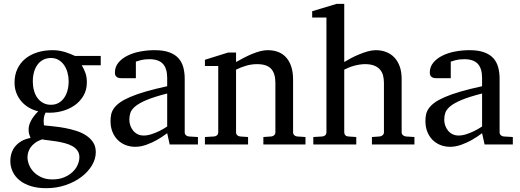

<svg xmlns="http://www.w3.org/2000/svg" viewBox="-20 -757 2724 1006"><path d="M396 66.9Q396 46.4 385.7 32Q375.5 17.6 358.6 8.3Q341.8 -1 320.6 -6.6Q299.3 -12.2 277.6 -15.9Q255.9 -19.5 235.4 -21.7Q214.8 -23.9 200.2 -26.9Q178.2 -19 163.6 -8.1Q148.9 2.9 140.1 15.6Q131.3 28.3 127.7 41.5Q124 54.7 124 66.9Q124 85 131.8 105.5Q139.6 126 155.8 143.1Q171.9 160.2 196.5 171.6Q221.2 183.1 254.9 183.1Q290.5 183.1 317.1 171.6Q343.8 160.2 361.3 143.1Q378.9 126 387.5 105.5Q396 85 396 66.9ZM339.8 -331.1Q339.8 -354.5 333.7 -376.7Q327.6 -398.9 315.9 -415.8Q304.2 -432.6 286.9 -442.9Q269.5 -453.1 247.1 -453.1Q226.1 -453.1 208.5 -444.8Q190.9 -436.5 178.5 -420.7Q166 -404.8 158.9 -381.8Q151.9 -358.9 151.9 -330.1Q151.9 -305.2 158 -283Q164.1 -260.7 176 -244.1Q188 -227.5 205.8 -217.8Q223.6 -208 247.1 -208Q269.5 -208 286.9 -217.8Q304.2 -227.5 315.9 -244.1Q327.6 -260.7 333.7 -283.2Q339.8 -305.7 339.8 -331.1ZM408.2 -415Q419.4 -397 427.2 -375.7Q435.1 -354.5 435.1 -325.2Q435.1 -285.6 417 -254.9Q398.9 -224.1 368.9 -203.6Q338.9 -183.1 300 -173.6Q261.2 -164.1 219.2 -167Q213.4 -157.2 211.2 -146Q209 -134.8 208.7 -125Q208.5 -115.2 209.5 -108.2Q210.4 -101.1 210.9 -100.1Q233.4 -97.7 262.2 -94.7Q291 -91.8 321 -86.2Q351.1 -80.6 380.1 -71.3Q409.2 -62 431.6 -47.1Q454.1 -32.2 468 -11Q481.9 10.3 481.9 40Q481.9 75.7 461.7 109.6Q441.4 143.6 406.2 170.2Q371.1 196.8 323.7 212.9Q276.4 229 222.2 229Q177.2 229 142.3 218.3Q107.4 207.5 83.5 188.5Q59.6 169.4 46.9 143.3Q34.2 117.2 34.2 86.9Q34.2 64.9 40.5 45.2Q46.9 25.4 60.1 9.5Q73.2 -6.3 93 -17.8Q112.8 -29.3 140.1 -34.2Q137.2 -42 135.3 -47.1Q133.3 -52.2 132.1 -56.9Q130.9 -61.5 130.4 -66.7Q129.9 -71.8 129.9 -80.1Q129.9 -99.6 141.8 -123.3Q153.8 -147 180.2 -173.8Q155.3 -179.7 132.8 -192.4Q110.4 -205.1 93.3 -224.4Q76.2 -243.7 66.2 -268.8Q56.2 -293.9 56.2 -324.2Q56.2 -363.8 70.8 -395.3Q85.4 -426.8 111.8 -448.7Q138.2 -470.7 175 -482.4Q211.9 -494.1 256.8 -494.1Q274.4 -494.1 291.3 -491.2Q308.1 -488.3 323 -483.6Q337.9 -479 350.6 -473.6Q363.3 -468.3 373 -463.9H507.8V-415Z M856 -267.1Q788.6 -250 749 -233.4Q709.5 -216.8 689.2 -200Q668.9 -183.1 663.3 -165.8Q657.7 -148.4 657.7 -129.9Q657.7 -114.3 662.8 -99.4Q668 -84.5 677.5 -72.8Q687 -61 700.9 -54Q714.8 -46.9 732.9 -46.9Q752.9 -46.9 774.7 -54.2Q796.4 -61.5 814.5 -70.3Q835.4 -80.6 856 -94.2ZM869.1 0 856 -59.1Q829.6 -39.1 801.8 -23.4Q789.6 -16.6 775.9 -10.3Q762.2 -3.9 747.8 1.2Q733.4 6.3 718.5 9.3Q703.6 12.2 689 12.2Q661.6 12.2 637.9 2.9Q614.3 -6.3 596.7 -23.9Q579.1 -41.5 569.1 -66.4Q559.1 -91.3 559.1 -123Q559.1 -141.6 562.7 -158.2Q566.4 -174.8 577.6 -190.4Q588.9 -206.1 609.1 -220.5Q629.4 -234.9 662.4 -249Q695.3 -263.2 742.9 -277.1Q790.5 -291 856 -305.2V-348.1Q856 -398.4 833.5 -422.6Q811 -446.8 762.7 -446.8Q736.3 -446.8 717.8 -441.9Q699.2 -437 691.9 -434.1V-347.2H619.1Q612.3 -347.2 605.7 -348.1Q599.1 -349.1 593.8 -352.3Q588.4 -355.5 585.2 -361.1Q582 -366.7 582 -376Q582 -406.7 600.6 -429Q619.1 -451.2 648.9 -465.8Q678.7 -480.5 715.8 -487.3Q752.9 -494.1 790 -494.1Q836.4 -494.1 866.9 -482.9Q897.5 -471.7 915.3 -451.7Q933.1 -431.6 940.4 -404.3Q947.8 -377 947.8 -344.2V-64Q947.8 -54.7 953.9 -48.8Q960 -43 968.8 -42L1017.1 -39.1V0Z M1359.9 0V-39.1L1401.9 -42Q1410.6 -43 1416.7 -48.8Q1422.9 -54.7 1422.9 -64V-324.2Q1422.9 -371.6 1400.9 -396.2Q1378.9 -420.9 1326.7 -420.9Q1297.9 -420.9 1270 -412.8Q1242.2 -404.8 1216.8 -392.1V-64Q1216.8 -54.7 1222.7 -48.8Q1228.5 -43 1237.8 -42L1279.8 -39.1V0H1053.7V-39.1L1102.5 -42Q1111.8 -43 1117.7 -48.8Q1123.5 -54.7 1123.5 -64V-411.1H1053.7V-443.8L1175.8 -481.9H1216.8V-432.1Q1237.8 -443.8 1259.5 -455.1Q1281.2 -466.3 1302.7 -475.1Q1324.2 -483.9 1344.2 -489Q1364.3 -494.1 1381.8 -494.1Q1447.3 -494.1 1481.4 -453.6Q1515.6 -413.1 1515.6 -339.8V-64Q1515.6 -54.7 1521.7 -48.8Q1527.8 -43 1536.6 -42L1580.6 -39.1V0Z M1928.7 0V-39.1L1969.7 -42Q1978.5 -43 1985.1 -48.8Q1991.7 -54.7 1991.7 -64V-321.8Q1991.7 -343.3 1987.1 -361.3Q1982.4 -379.4 1970.9 -392.6Q1959.5 -405.8 1940.4 -413.3Q1921.4 -420.9 1892.6 -420.9Q1879.4 -420.9 1864.7 -418.7Q1850.1 -416.5 1835.7 -412.6Q1821.3 -408.7 1807.9 -403.3Q1794.4 -397.9 1783.7 -392.1V-64Q1783.7 -54.7 1789.1 -48.8Q1794.4 -43 1803.7 -42L1846.7 -39.1V0H1621.6V-39.1L1669.4 -42Q1678.7 -43 1684.6 -48.8Q1690.4 -54.7 1690.4 -64V-665H1615.7V-698.2L1743.7 -736.8H1783.7V-432.1Q1797.4 -440.4 1817.4 -451.2Q1837.4 -461.9 1860.1 -471.4Q1882.8 -481 1906 -487.5Q1929.2 -494.1 1948.7 -494.1Q1977.5 -494.1 2002.2 -484.9Q2026.9 -475.6 2045.2 -457Q2063.5 -438.5 2074 -409.9Q2084.5 -381.3 2084.5 -342.8V-64Q2084.5 -54.7 2091.1 -48.8Q2097.7 -43 2106.4 -42L2151.4 -39.1V0Z M2505.9 -267.1Q2438.5 -250 2398.9 -233.4Q2359.4 -216.8 2339.1 -200Q2318.8 -183.1 2313.2 -165.8Q2307.6 -148.4 2307.6 -129.9Q2307.6 -114.3 2312.7 -99.4Q2317.9 -84.5 2327.4 -72.8Q2336.9 -61 2350.8 -54Q2364.7 -46.9 2382.8 -46.9Q2402.8 -46.9 2424.6 -54.2Q2446.3 -61.5 2464.4 -70.3Q2485.4 -80.6 2505.9 -94.2ZM2519 0 2505.9 -59.1Q2479.5 -39.1 2451.7 -23.4Q2439.5 -16.6 2425.8 -10.3Q2412.1 -3.9 2397.7 1.2Q2383.3 6.3 2368.4 9.3Q2353.5 12.2 2338.9 12.2Q2311.5 12.2 2287.8 2.9Q2264.2 -6.3 2246.6 -23.9Q2229 -41.5 2219 -66.4Q2209 -91.3 2209 -123Q2209 -141.6 2212.6 -158.2Q2216.3 -174.8 2227.5 -190.4Q2238.8 -206.1 2259 -220.5Q2279.3 -234.9 2312.3 -249Q2345.2 -263.2 2392.8 -277.1Q2440.4 -291 2505.9 -305.2V-348.1Q2505.9 -398.4 2483.4 -422.6Q2460.9 -446.8 2412.6 -446.8Q2386.2 -446.8 2367.7 -441.9Q2349.1 -437 2341.8 -434.1V-347.2H2269Q2262.2 -347.2 2255.6 -348.1Q2249 -349.1 2243.7 -352.3Q2238.3 -355.5 2235.1 -361.1Q2231.9 -366.7 2231.9 -376Q2231.9 -406.7 2250.5 -429Q2269 -451.2 2298.8 -465.8Q2328.6 -480.5 2365.7 -487.3Q2402.8 -494.1 2439.9 -494.1Q2486.3 -494.1 2516.8 -482.9Q2547.4 -471.7 2565.2 -451.7Q2583 -431.6 2590.3 -404.3Q2597.7 -377 2597.7 -344.2V-64Q2597.7 -54.7 2603.8 -48.8Q2609.9 -43 2618.7 -42L2667 -39.1V0Z"/></svg>

Font: Charis SIL Cyr
Style: Regular
Weight: 400
Foundry: SIL International
Version: Version 5.000